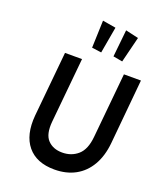

<svg xmlns="http://www.w3.org/2000/svg" viewBox="-164 -1006 948 1124"><g transform="rotate(20 310.5 -444.0)"><path d="M310 14Q198 14 142 -54Q86 -122 97 -245L136 -649H242L203 -245Q195.5 -165 228.8 -130Q262 -95 319 -95Q376.5 -95 416.5 -130Q456.5 -165 464 -245L503 -649H609L571 -245Q563 -163 529.2 -105Q495.5 -47 439.8 -16.5Q384 14 310 14ZM467.5 -716.5 409.5 -727 427 -895.5 507.5 -877ZM334 -724 274.5 -732 280.5 -902.5 363 -888.5Z"/></g></svg>

Font: Karla
Style: Bold Italic
Weight: 700
Italic angle: -8°
Designer: Jonathan Pinhorn
Version: Version 2.004;gftools[0.9.33]